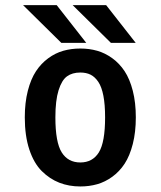

<svg xmlns="http://www.w3.org/2000/svg" viewBox="-20 -696 610 728"><path d="M494.5 -533.5H400.5L255.5 -676.5H382.5ZM307 -533.5H212.5L67.5 -676.5H195ZM284.5 11Q241.5 11 205 -3.2Q168.5 -17.5 138.5 -47.2Q108.5 -77 91.2 -129Q74 -181 74 -251Q74 -307 85.5 -351.8Q97 -396.5 116.5 -426Q136 -455.5 163 -475.2Q190 -495 220.2 -503.5Q250.5 -512 284.5 -512Q318.5 -512 348.5 -503.5Q378.5 -495 405.8 -475.2Q433 -455.5 452.5 -426Q472 -396.5 483.5 -351.8Q495 -307 495 -251Q495 -195 483.5 -150Q472 -105 452.5 -75.2Q433 -45.5 405.8 -25.8Q378.5 -6 348.5 2.5Q318.5 11 284.5 11ZM378.5 -251Q378.5 -299.5 372 -333Q365.5 -366.5 352.8 -385.5Q340 -404.5 323.5 -412.8Q307 -421 284.5 -421Q254 -421 234 -406.5Q214 -392 202 -353.5Q190 -315 190 -251Q190 -156.5 214 -118.2Q238 -80 284.5 -80Q331 -80 354.8 -118.2Q378.5 -156.5 378.5 -251Z"/></svg>

Font: League Mono Narrow Medium
Style: Regular
Weight: 500
Width: 3
Designer: Tyler Finck
Foundry: The League of Moveable Type / Tyler Finck
Version: Version 2.210